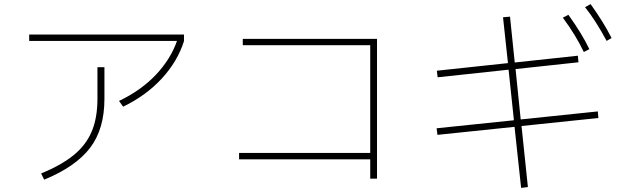

<svg xmlns="http://www.w3.org/2000/svg" viewBox="-20 -873 3040 934"><path d="M559 -382Q666 -433 738 -509Q810 -585 841 -674H122V-705H875V-673Q844 -575 768 -492Q692 -409 579 -354ZM180 -29Q279 -70 338.5 -118.5Q398 -167 426 -233Q454 -299 454 -392V-546H488V-392Q488 -245 418 -153.5Q348 -62 195 1Z M1814 -4H1781V-98H1143V-129H1781V-653H1161V-684H1814Z M2853 -853Q2917 -764 2955 -688L2931 -674Q2878 -773 2826 -838ZM2820 -620Q2781 -702 2718 -787L2745 -801Q2811 -709 2847 -634ZM2513 -292 2888 -331 2891 -299 2517 -260 2548 37 2515 41 2483 -256 2108 -217 2104 -249 2480 -288 2454 -534 2109 -497 2105 -529 2451 -566 2427 -789 2461 -792 2484 -569 2791 -602 2794 -570 2488 -537Z"/></svg>

Font: IBM Plex Sans JP ExtraLight
Style: Regular
Weight: 200
Designer: Mike Abbink; Paul van der Laan; Pieter van Rosmalen; Wujin Sim; Yejin Wi; Jinhee Kim; Boomi Park; Yona Kim; Kichan Ma
Foundry: Sandoll Inc.
Version: Version 1.001